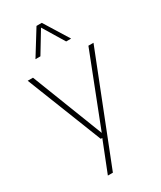

<svg xmlns="http://www.w3.org/2000/svg" viewBox="-251 -891 1000 1194"><g transform="rotate(-30 249.0 -294.0)"><path d="M149.5 220 236.5 0 245 -18 448.5 -540H485L185.5 220ZM225.5 0 12.5 -540H50.5L260.5 0ZM121.5 -632 230.5 -808H268.5L377.5 -632H342L243 -795.5H256L157 -632Z"/></g></svg>

Font: Encode Sans Condensed Thin Thin
Style: Regular
Weight: 250
Version: Version 3.002